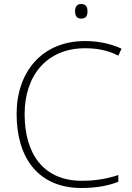

<svg xmlns="http://www.w3.org/2000/svg" viewBox="-20 -929 658 959"><path d="M385 -909C363 -909 355 -893 355 -873C355 -851 363 -836 385 -836C410 -836 417 -851 417 -873C417 -893 410 -909 385 -909ZM405 -688C461 -688 517 -679 571 -651L587 -686C532 -711 471 -724 405 -724C189 -724 63 -569 63 -360C63 -138 173 10 387 10C466 10 525 -3 571 -21V-55C521 -38 463 -26 389 -26C199 -26 103 -158 103 -359C103 -551 213 -688 405 -688Z"/></svg>

Font: Noto Sans Malayalam ExtraLight
Style: Regular
Weight: 200
Designer: Jelle Bosma - Monotype Design Team
Foundry: Monotype Imaging Inc.
Version: Version 2.104